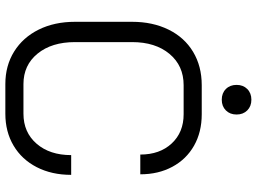

<svg xmlns="http://www.w3.org/2000/svg" viewBox="-138 -790 937 700"><g transform="rotate(90 330.0 -440.5)"><path d="M60 -246V-454Q60 -529 88.5 -587Q117 -645 169.5 -676.5Q222 -708 291 -708H397Q462 -708 511.5 -680Q561 -652 588.5 -601Q616 -550 616 -484H544Q544 -555 503.5 -598.5Q463 -642 397 -642H291Q220 -642 177 -590.5Q134 -539 134 -454V-246Q134 -161 176 -109.5Q218 -58 287 -58H395Q463 -58 504.5 -106Q546 -154 546 -232H618Q618 -161 590 -106.5Q562 -52 511.5 -22Q461 8 395 8H287Q220 8 168.5 -24Q117 -56 88.5 -113.5Q60 -171 60 -246ZM290 -835Q290 -859 305 -874Q320 -889 344 -889Q368 -889 383 -874Q398 -859 398 -835Q398 -811 383 -796Q368 -781 344 -781Q320 -781 305 -796Q290 -811 290 -835Z"/></g></svg>

Font: Bai Jamjuree
Style: Regular
Weight: 400
Designer: Katatrad Aksorn Co.,Ltd.
Foundry: Cadson Demak Co.,Ltd.
Version: Version 1.000; ttfautohint (v1.6)